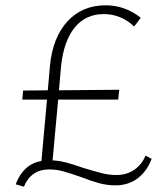

<svg xmlns="http://www.w3.org/2000/svg" viewBox="-20 -684 632 723"><path d="M551 -86Q534 -40 499 -13Q464 14 414 14Q384 14 354 6Q324 -2 286 -17Q243 -32 217.5 -39Q192 -46 165 -46Q97 -46 70 19L39 10Q68 -66 136 -78L157 -309H64L67 -343L160 -344L168 -435Q178 -542 233.5 -603Q289 -664 378 -664Q451 -664 510 -617L485 -584Q463 -606 433.5 -618.5Q404 -631 371 -631Q302 -631 261 -580Q220 -529 210 -435L202 -344L429 -346L425 -309H199L178 -80Q203 -79 229.5 -72Q256 -65 293 -52Q339 -38 365 -31.5Q391 -25 418 -25Q457 -25 485.5 -44.5Q514 -64 528 -98Z"/></svg>

Font: Ysabeau SC Light
Style: Regular
Weight: 300
Designer: Christian Thalmann (Catharsis Fonts)
Version: Version 0.003